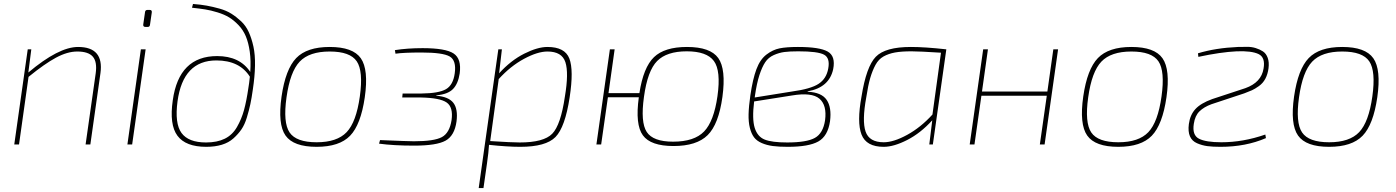

<svg xmlns="http://www.w3.org/2000/svg" viewBox="-20 -729 7047 969"><path d="M138 -480 123 -363Q276 -492 374 -492Q505 -492 487 -360L436 0H412L463 -359Q471 -417 448.5 -443Q426 -469 370 -469Q320 -469 262.5 -438Q205 -407 124 -341L76 0H52L120 -480Z M725 -679H735Q748 -679 746 -666L737 -604Q736 -593 725 -593H715Q701 -593 703 -606L712 -668Q713 -679 725 -679ZM647 0H623L691 -480H715Z M949 -690 954 -709Q993 -706 1023.5 -700.5Q1054 -695 1088 -685.5Q1122 -676 1147.5 -660Q1173 -644 1197 -621.5Q1221 -599 1235.5 -567Q1250 -535 1259 -494Q1268 -453 1267 -398Q1266 -343 1256 -277Q1250 -234 1243.5 -203.5Q1237 -173 1226 -136.5Q1215 -100 1198.5 -76Q1182 -52 1158 -30.5Q1134 -9 1099.5 1.5Q1065 12 1021 12Q917 12 875.5 -44Q834 -100 852 -223Q883 -446 1076 -446Q1190 -446 1243 -366Q1247 -423 1240.5 -468.5Q1234 -514 1220.5 -546Q1207 -578 1183.5 -602.5Q1160 -627 1136 -641.5Q1112 -656 1078 -666.5Q1044 -677 1015.5 -681.5Q987 -686 949 -690ZM1020 -10Q1076 -10 1114.5 -29Q1153 -48 1176 -88Q1199 -128 1211.5 -173.5Q1224 -219 1234 -288Q1237 -304 1241 -342Q1189 -424 1072 -424Q904 -424 876 -218Q861 -106 896 -58Q931 -10 1020 -10Z M1644 -492Q1761 -492 1801 -435Q1841 -378 1821 -238Q1801 -100 1747 -44Q1693 12 1578 12Q1461 12 1421 -45Q1381 -102 1401 -242Q1421 -380 1475 -436Q1529 -492 1644 -492ZM1426 -238Q1408 -110 1441.5 -60.5Q1475 -11 1578 -11Q1681 -11 1729.5 -62Q1778 -113 1796 -242Q1814 -370 1780.5 -419.5Q1747 -469 1644 -469Q1541 -469 1492.5 -418Q1444 -367 1426 -238Z M1976 -458 1973 -476Q2036 -486 2113 -486Q2229 -486 2269.5 -459Q2310 -432 2300 -358Q2292 -306 2266 -279.5Q2240 -253 2183 -248L2181 -246Q2244 -241 2268 -210Q2292 -179 2284 -116Q2274 -44 2228.5 -19Q2183 6 2070 6Q1966 6 1893 -4L1898 -22Q2042 -16 2069 -16Q2171 -16 2210 -37Q2249 -58 2259 -123Q2268 -188 2234.5 -211.5Q2201 -235 2105 -237H2010L2012 -257H2106Q2195 -258 2231 -279Q2267 -300 2275 -359Q2284 -424 2249.5 -444Q2215 -464 2107 -464Q2017 -464 1976 -458Z M2513 -480 2499 -359Q2558 -424 2625.5 -458Q2693 -492 2743 -492Q2831 -492 2853.5 -433.5Q2876 -375 2855 -238Q2832 -87 2783.5 -37.5Q2735 12 2606 12Q2540 12 2448 2Q2446 39 2438 94L2420 220H2396L2427 0L2495 -480ZM2497 -330 2454 -17Q2563 -10 2603 -10Q2724 -10 2767 -54Q2810 -98 2831 -242Q2851 -361 2833.5 -415Q2816 -469 2743 -469Q2693 -469 2624.5 -432Q2556 -395 2497 -330Z M3051 -259H3207Q3227 -389 3280.5 -440.5Q3334 -492 3447 -492Q3565 -492 3605 -436Q3645 -380 3626 -240Q3607 -102 3551.5 -47Q3496 8 3379 8Q3264 8 3224.5 -46Q3185 -100 3204 -238H3048L3014 0H2990L3058 -480H3082ZM3601 -244Q3619 -372 3583 -421Q3547 -470 3446 -470Q3345 -470 3296.5 -421Q3248 -372 3230 -240Q3212 -112 3244 -63Q3276 -14 3377 -14Q3484 -14 3533.5 -65.5Q3583 -117 3601 -244Z M4056 -268V-266Q4126 -263 4152 -225Q4178 -187 4169 -117Q4158 -42 4110 -15Q4062 12 3956 12Q3911 12 3880.5 8Q3850 4 3824.5 -7Q3799 -18 3785.5 -36Q3772 -54 3764.5 -83.5Q3757 -113 3758 -153Q3759 -193 3767 -248Q3779 -330 3797.5 -379.5Q3816 -429 3848 -453.5Q3880 -478 3914.5 -485Q3949 -492 4007 -492Q4116 -492 4157 -469Q4198 -446 4185 -380Q4165 -287 4056 -268ZM3789 -237 3976 -267Q4072 -280 4111.5 -306Q4151 -332 4160 -383Q4170 -436 4139 -453Q4108 -470 4009 -470Q3965 -470 3938.5 -466.5Q3912 -463 3885 -451Q3858 -439 3842 -415Q3826 -391 3812.5 -349.5Q3799 -308 3790 -245ZM3976 -247 3786 -217Q3775 -128 3789 -83.5Q3803 -39 3839.5 -24.5Q3876 -10 3953 -10Q4051 -10 4092.5 -33Q4134 -56 4144 -122Q4154 -198 4115.5 -231Q4077 -264 3976 -247Z M4670 0 4685 -122Q4626 -57 4558.5 -22.5Q4491 12 4440 12Q4352 12 4328 -50Q4304 -112 4328 -242Q4352 -393 4400 -442.5Q4448 -492 4577 -492Q4648 -492 4756 -480L4688 0ZM4686 -151 4729 -463Q4620 -470 4580 -470Q4529 -470 4496.5 -464Q4464 -458 4439 -444Q4414 -430 4398.5 -401.5Q4383 -373 4372 -335.5Q4361 -298 4352 -238Q4330 -119 4348.5 -65Q4367 -11 4440 -11Q4490 -11 4558.5 -48.5Q4627 -86 4686 -151Z M5320 -480 5252 0H5228L5263 -246H4933L4898 0H4874L4942 -480H4966L4936 -267H5266L5296 -480Z M5690 -492Q5807 -492 5847 -435Q5887 -378 5867 -238Q5847 -100 5793 -44Q5739 12 5624 12Q5507 12 5467 -45Q5427 -102 5447 -242Q5467 -380 5521 -436Q5575 -492 5690 -492ZM5472 -238Q5454 -110 5487.5 -60.5Q5521 -11 5624 -11Q5727 -11 5775.5 -62Q5824 -113 5842 -242Q5860 -370 5826.5 -419.5Q5793 -469 5690 -469Q5587 -469 5538.5 -418Q5490 -367 5472 -238Z M6028 -442 6026 -460Q6115 -487 6228 -492Q6250 -492 6273 -492.5Q6296 -493 6317 -486.5Q6338 -480 6354 -469.5Q6370 -459 6378 -437Q6386 -415 6382 -384Q6378 -354 6366 -331.5Q6354 -309 6333.5 -294.5Q6313 -280 6298.5 -273.5Q6284 -267 6260 -258L6094 -203Q6056 -189 6033.5 -167Q6011 -145 6005 -104Q5996 -47 6031 -29Q6066 -11 6144 -11Q6254 -11 6366 -50L6369 -32Q6267 12 6140 12Q6100 12 6073.5 8.5Q6047 5 6021.5 -6Q5996 -17 5985.5 -41Q5975 -65 5980 -103Q5986 -149 6013 -178.5Q6040 -208 6098 -229L6265 -284Q6346 -313 6357 -383Q6367 -439 6332 -456Q6297 -473 6221 -470Q6140 -466 6028 -442Z M6754 -492Q6871 -492 6911 -435Q6951 -378 6931 -238Q6911 -100 6857 -44Q6803 12 6688 12Q6571 12 6531 -45Q6491 -102 6511 -242Q6531 -380 6585 -436Q6639 -492 6754 -492ZM6536 -238Q6518 -110 6551.5 -60.5Q6585 -11 6688 -11Q6791 -11 6839.5 -62Q6888 -113 6906 -242Q6924 -370 6890.5 -419.5Q6857 -469 6754 -469Q6651 -469 6602.5 -418Q6554 -367 6536 -238Z"/></svg>

Font: Exo 2.0 Thin
Style: Italic
Weight: 250
Italic angle: -8°
Designer: Natanael Gama
Version: Version 1.001;PS 001.001;hotconv 1.0.70;makeotf.lib2.5.58329